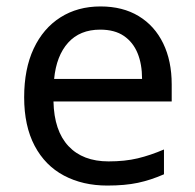

<svg xmlns="http://www.w3.org/2000/svg" viewBox="-20 -566 604 596"><path d="M292 -546Q361 -546 410.5 -516Q460 -486 486.5 -431.5Q513 -377 513 -304V-251H146Q148 -160 192.5 -112.5Q237 -65 317 -65Q368 -65 407.5 -74.5Q447 -84 489 -102V-25Q448 -7 408 1.5Q368 10 313 10Q237 10 178.5 -21Q120 -52 87.5 -113.5Q55 -175 55 -264Q55 -352 84.5 -415Q114 -478 167.5 -512Q221 -546 292 -546ZM291 -474Q228 -474 191.5 -433.5Q155 -393 148 -321H421Q421 -367 407 -401Q393 -435 364.5 -454.5Q336 -474 291 -474Z"/></svg>

Font: oriya15
Style: Book
Weight: 400
Designer: Jelle Bosma - Monotype Design Team
Foundry: Monotype Imaging Inc.
Version: Version 2.003